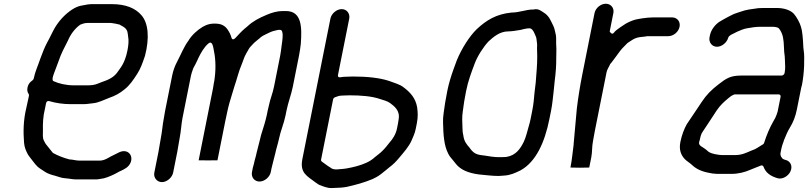

<svg xmlns="http://www.w3.org/2000/svg" viewBox="-20 -760 4227 1000"><path d="M343.9 70.5C343.1 70.5 341.9 70.4 341 70.1C310 62 280.9 50.4 257 37.2C256.1 36.7 255 35.8 254.2 34.8L221.4 -6.2C214.6 -14.6 212 -21.5 207.8 -29.7C201.4 -42.2 203.5 -62 203.6 -79.5C203 -116.9 203.2 -150.1 214.9 -197.3L219.6 -221C223 -238.1 236.7 -233.4 238 -233C269 -223.6 308.1 -217.5 348.4 -217.5H414.4C432.8 -217.5 449.2 -221 465.3 -222.4C492.9 -224.9 519.3 -239.3 547.3 -249.7C579.9 -261 604.5 -274.4 629.2 -295C655.9 -316 673.9 -343.1 694.5 -375.1C712.1 -402 722 -430.6 735.2 -469.3C759.3 -561.9 753.1 -640.7 715.7 -681.8C685.4 -716.7 635.8 -738.5 562.4 -738.5H455.4C444.2 -738.5 432.6 -736.2 419.9 -733.7L399.3 -729.8C386.4 -727 371.6 -720.6 356.4 -710.9C321.6 -688.3 290.2 -655.7 266.8 -617.3C254.2 -596.2 239.4 -562.6 225.2 -537.8C212.6 -514.3 201.2 -485.1 190.2 -455.2C178.3 -419 162.9 -387.6 155.6 -351C155 -347.9 152.4 -343.6 148.8 -341.2C134.3 -331.3 126.3 -319.8 123.2 -304C120.6 -290.9 122.5 -280.2 129.3 -270.3C130.8 -268.1 131.4 -265.1 130.8 -262L128.2 -248.8C123.8 -230.2 120.4 -214.6 117.2 -198.7C100.6 -130 101.1 -70.6 105.3 -16.4C107.6 8.3 114.7 23.4 123.8 41.7C130.1 53.5 141 64.8 151.3 79.4L164.6 96.2C180.6 116.1 193.5 120.1 217.9 137.2C230 144.4 247 150.5 265 154.8C286 160.4 299 167.2 320.1 168.5C341.1 169.8 357 174.5 377.2 174.5H480.2C491.4 174.5 506.5 170.8 520.9 168.7C542.7 163.4 576.4 148 595.1 137C598.9 134.7 601 133.3 605.9 131.5C630.1 120.4 648.3 110.8 658.5 90.4C677.7 51.9 646.8 11.2 599.7 33.7C585.7 41.8 570.2 47.6 557.7 54.6C545.8 61 523.6 76.5 499.7 76.5H393.7C374.7 76.5 358.1 70.5 343.9 70.5ZM435.9 -640.5H555.9C562.8 -640.5 570.3 -638.2 573.4 -638C584.8 -637 593.7 -633.3 600.8 -632.4C603 -632.1 605.3 -631.1 607 -629.3L621.6 -621.2C626.8 -618.3 631.4 -614 635.8 -609.5C637 -608.2 638.5 -604.9 639.4 -603.8C645.7 -596 646 -575.4 647.3 -569.8C651.5 -549.1 649 -523.2 643.9 -498C640.9 -482.7 636.6 -465.5 631.8 -453.5L627.8 -443.5C621.9 -428.7 613.5 -413.9 602.7 -399.5C594.9 -389 587.6 -375.9 573.5 -364.2C546.7 -341.8 514.7 -335.8 490.4 -324.8C473 -316.9 453.2 -315.5 434 -315.5H365C323.7 -315.5 285.3 -324.9 258.5 -337.5C245.5 -343.6 262.6 -380.7 267.3 -394L284.5 -439.9C299.1 -483.4 314.3 -510 333.1 -547.2C348.1 -582.1 369.5 -611.2 398.1 -631.6C408.9 -635.4 419.5 -640.5 435.9 -640.5Z M930.8 -147 974.8 -367C976.7 -376.7 981 -388.3 983.4 -395C986 -405.9 993.3 -416.1 996.3 -422.4L1006.2 -442.3L1013.4 -458.2C1025.8 -483.9 1043 -514.9 1065.7 -533.8C1085 -549.9 1089.8 -517.3 1091.9 -507.8C1101.6 -463.4 1105.8 -413.6 1098.3 -354.9C1098.3 -354.7 1098.2 -354.3 1098.2 -354C1097.1 -348.7 1097 -343.3 1096 -338L1093.9 -327.5C1092.7 -318.8 1091 -308 1089 -298L1014.6 74.9C1029.3 75.6 1097.4 75.6 1112.6 74.9L1153.7 -131C1157.9 -152.5 1162.5 -173.6 1167.3 -194.4C1176.9 -235.5 1189.8 -270.1 1199.6 -305.9C1199.7 -306.2 1199.8 -306.6 1199.9 -306.9C1212.8 -343.5 1223 -387.9 1238.4 -423.8C1246.7 -442.9 1250.3 -460.4 1262.4 -481.4L1276.2 -505.4C1279.9 -513 1287.7 -519.2 1294.8 -527.7C1305.9 -541.1 1323.3 -552.3 1331.1 -559.9C1342.9 -571.5 1358.1 -578.8 1372.2 -585.2C1379.8 -588.6 1393.4 -596 1406.6 -599.1L1422.2 -602.8C1426.1 -603.9 1429.1 -604.5 1432.7 -604.5H1438.7C1461.1 -604.5 1449.6 -544.6 1446.9 -522.9L1443.3 -495C1442.3 -486.8 1441 -478.3 1439.3 -470L1407.2 -309C1399.6 -271.2 1387.5 -245.5 1380.6 -211C1378.6 -201.1 1375.8 -191.8 1374.2 -184L1369.6 -161C1368.1 -153.3 1366.1 -145.2 1363.8 -137L1356.6 -111C1350.4 -88.2 1339.5 -60.2 1334.7 -36C1330.7 -16 1319.5 20.1 1315.5 40L1313.7 49C1312.1 57.2 1308.4 65.6 1306.3 76C1304 87.8 1300.5 101.4 1296.8 113.7L1292.4 136C1287.1 162.4 1305.1 185.5 1331.5 185.5C1357.8 185.5 1385.1 162.4 1390.4 136L1394.1 117C1396.9 103.1 1401.8 88.7 1404.3 76C1407.2 61.5 1411.2 51.7 1413.5 40C1418.4 15.4 1428 -12.6 1432.3 -34C1441 -77.7 1458.9 -117 1467 -158L1472.2 -184C1481 -227.7 1496.6 -266.1 1504.8 -307L1537.3 -470C1539.5 -481 1541.4 -492.3 1543 -503.2L1546.7 -531.8C1553.2 -619.2 1551.7 -702.5 1469.2 -702.5H1452.2C1422.8 -702.5 1393.8 -693.5 1368.5 -682.6C1330.3 -666.7 1295.9 -648.8 1268.9 -622.9C1268.7 -622.7 1268.3 -622.4 1268 -622.2L1252.5 -609.2C1237.3 -596.5 1221.1 -578.1 1206.3 -562.5C1189.5 -544.8 1185.5 -564.4 1185.5 -564.4C1181.1 -579 1177 -588.3 1167 -603.9C1153.7 -624.3 1135.5 -634.8 1111.2 -636.5C1077.6 -639.2 1057.2 -632.5 1034.6 -619.6C1008.8 -604.4 976.8 -575.1 962.5 -549.7C962.2 -549.3 961.7 -548.5 961.3 -547.9C937.7 -516.7 922.3 -475.6 900.7 -435C891.3 -417.6 881.7 -391.8 876.8 -367L839.8 -182C837.5 -170.1 835.9 -157.3 833.3 -144C826.4 -109.6 824.9 -77.2 817.5 -40C813.6 -20.6 809.6 9.6 805.5 30L783.8 139C778.6 164.9 797.4 188.5 823.4 188.5C849.1 188.5 876.5 165.2 881.8 139L903.5 30C907.6 9.5 911.3 -19.2 916.1 -43C923 -77.7 924.1 -113.3 930.8 -147Z M1801.6 -263.5C1859.7 -263.5 1918.1 -259 1960.5 -243.9C1974.8 -239.1 1996.5 -234.1 2011.4 -223.5C2031.8 -207.8 2064.8 -185.4 2056.2 -138.6C2055.6 -133 2054.4 -124.7 2053.1 -118L2047.5 -90C2041.3 -59.2 2024 -34.4 2007.9 -16.4C1999.2 -4.7 1984.2 13.7 1971.7 25.7C1959 39.2 1942.7 49.3 1934 57.3C1920.2 70.3 1904.3 80.3 1889.2 87.2C1856.9 101.9 1821.7 110.8 1784.6 117.3L1769.9 119.4C1769.5 119.4 1768.7 119.5 1768.1 119.5C1752.9 119.5 1717.6 129.5 1700.4 112.4C1684.1 103.1 1671 91.7 1656.3 81.7C1653.5 79.9 1651.4 75.6 1652.3 71L1714.8 -242C1715.8 -247.2 1720.1 -252 1725.4 -253.7L1736.5 -257.5C1745.6 -261.3 1756.6 -262.5 1767.4 -262.5C1778 -262.5 1789.6 -263.5 1801.6 -263.5ZM1759.7 -712.5C1733.4 -712.5 1706.1 -689.4 1700.9 -663L1554.9 68C1540.3 141.1 1579.6 156.7 1623.7 190.4L1640.4 201.8C1654.7 208.2 1673.2 214.8 1692.4 218.7C1709.1 220.9 1728.1 217.6 1751.2 217.5C1761.4 216.9 1771.7 215.8 1783.8 213.8C1832.6 203 1877.9 190.5 1919.8 172.8L1939.3 163.1C1955.7 154.7 1975.5 138.1 1991.2 125.2L2006.8 112.2C2007 112 2007.4 111.7 2007.7 111.5C2027.3 97.3 2043.2 81.1 2060.4 60.3C2083.1 33.4 2110 2.9 2123.4 -27.8L2134.5 -53.8C2139.2 -64.7 2142.7 -76.2 2145.1 -88L2151.1 -118C2157.9 -152.4 2155.9 -176.8 2152.5 -201.8C2144.2 -249.1 2117.3 -279.1 2080.3 -306.5C2062 -320.6 2035.1 -327.7 2007.5 -338.1C1957.8 -354.9 1891.7 -361.4 1818.5 -361.5C1807.7 -360.9 1796.4 -360.5 1787 -360.5C1774.3 -360.5 1762.8 -359.5 1752.7 -357.7C1738.7 -355.2 1739.7 -366.5 1740.4 -370L1798.9 -663C1804.1 -689.4 1786.1 -712.5 1759.7 -712.5Z M2643.3 -694.5C2564.1 -686.5 2512.7 -654.6 2462.9 -607.9C2424.5 -570.7 2384.5 -506.9 2359.5 -446.7L2342 -399C2329.3 -363.1 2318 -327.9 2309.6 -286C2305.5 -265.6 2301.7 -245 2298.5 -225.6C2293.4 -186.5 2286 -151.9 2287.5 -121.9C2289 -57.1 2292.4 -2.7 2314.3 39.9C2321.2 54.7 2330.3 63.3 2341.4 77.2L2355 94.2C2379.1 124.2 2418.5 141.2 2474.6 148.6C2510.4 151.4 2539.2 156.4 2577.3 156.5C2586.5 155.9 2596.5 155.2 2605.3 154.5C2638.2 152.7 2663.2 141 2691.3 127.2C2770.2 83.5 2816.6 -15.5 2841.4 -140L2850.4 -185C2857 -217.9 2860.2 -255.8 2864 -287.9L2869 -337.9C2874.6 -382.1 2877.5 -417.7 2877.1 -457.5C2877.1 -481.4 2878.7 -501.2 2877.1 -521.7C2875.5 -543.1 2877.9 -559.5 2875.4 -576.3C2870.6 -595.6 2868.6 -612.4 2861.7 -625.7C2848.5 -651.4 2842.9 -670.6 2820.8 -688.4C2799.8 -702.1 2785.6 -716.5 2760.8 -710.8C2760.1 -710.7 2758.8 -710.5 2757.8 -710.5H2755.8C2719.8 -710.5 2686.5 -694.8 2643.3 -694.5ZM2593.3 58.5H2577.3C2556 58.5 2528 54.6 2505.1 50.4C2491.6 48.9 2470.1 47.2 2455.6 39.2C2441.6 31.4 2433 19.9 2424.6 7.9C2410.6 -7.3 2396.4 -25.3 2393.2 -54.6C2389.5 -69.9 2388.6 -81.9 2388.4 -103.3C2387.7 -128.2 2385.8 -148.4 2390.1 -178.1C2393.7 -209.8 2400.3 -249.3 2407.4 -285C2418.4 -340.2 2435.3 -383.4 2452.4 -429.1C2467.1 -468.6 2498.3 -516.7 2524.7 -544.5C2524.9 -544.7 2525.3 -545.1 2525.6 -545.4C2548.4 -566.1 2582.1 -596.5 2627.1 -596.5C2647.2 -596.5 2669.3 -601 2691 -604.2C2702 -607.1 2721.3 -612.5 2736.3 -612.5L2738.3 -612.5C2745.3 -612.5 2750 -608.1 2755 -601.8C2762.6 -592.4 2765.2 -580.4 2770.1 -571.5C2774.5 -563.5 2774.6 -550.6 2776 -542.5C2779.2 -526.5 2776 -511.1 2777.3 -497.3C2779.4 -457 2777 -412.6 2773.2 -369.5L2770.2 -329.6C2770.2 -329.4 2770.2 -329.2 2770.1 -329L2764 -278.3C2761.9 -250.6 2758.6 -215.9 2752.4 -185L2743.4 -140C2740.8 -127 2737.5 -114 2733.7 -101.7C2726.8 -78.1 2720 -47.2 2708.6 -22.7C2690 15.5 2666.4 49.5 2617.6 57.3C2617.1 57.4 2616.2 57.5 2615.5 57.5C2609 57.5 2601.2 58.5 2593.3 58.5Z M3363.5 -668.5C3356.6 -668.5 3349.7 -667.5 3342.6 -666.6L3326.8 -664.7C3321.7 -663.6 3313.3 -662.2 3307.7 -661.6C3282.6 -657.9 3260.7 -648.7 3239.2 -636.7L3212.3 -619.1C3197 -608.6 3183.6 -598.4 3178 -590.4C3166.9 -574.5 3155.5 -596 3155.5 -596L3174.6 -692C3179.9 -718.2 3161.9 -740.5 3135.3 -740.5C3108.7 -740.5 3081.9 -718.2 3076.6 -692L3012.8 -372C3000.8 -311.9 2991.3 -251.4 2984.4 -195.2C2979.5 -133.3 2972.9 -75.2 2968 -13.6C2968 -13.5 2967.8 -7 2967.6 -5.7C2962.1 32.5 2959.5 70.2 2951.7 109L2951 112.6C2958.9 113.1 2976.5 113.5 2999.3 113.5C3022.6 113.5 3039.2 113.2 3049 112.6L3059.7 59C3065.1 31.8 3062.3 6 3068.8 -26.8C3071.6 -43.7 3074.9 -62 3078.5 -80L3139.2 -384C3141.9 -397.6 3153.1 -414.8 3155.5 -420.5C3157.1 -426.9 3160 -428.2 3164.8 -434.1C3182.6 -458.4 3191.6 -469 3208.3 -492.8C3222.8 -512 3233.8 -520.1 3246.4 -534.2C3247.4 -535.3 3248.9 -536.5 3250.4 -537.4C3262.5 -544.6 3272.7 -553.1 3286 -559.2C3303.4 -567.1 3320.2 -567.4 3337.9 -569.4L3350 -571.3C3350.5 -571.4 3351.4 -571.5 3352.1 -571.5H3460.1C3487.4 -571.5 3514 -593.5 3519.4 -620.5C3524.8 -647.5 3507 -669.5 3479.7 -669.5H3384.7C3377.2 -669.5 3370.2 -668.5 3363.5 -668.5Z M4053.9 -2C4055.2 -8.7 4058.5 -14 4060.8 -21.6C4061.7 -25.7 4063.1 -30.3 4066.2 -37C4074.1 -56.6 4081.5 -74.3 4093.1 -93.7C4111.2 -123.3 4122.8 -151.6 4130.6 -191L4153.2 -304C4154.1 -308.5 4155.2 -312.5 4157 -317.9C4163 -348.7 4167.1 -386.8 4168.1 -417.9C4168.6 -444.1 4169.7 -477.6 4165.8 -498.6C4163.2 -513.9 4163.5 -533.2 4162.3 -547.6L4159.9 -575.4C4158.8 -585.5 4157.7 -593.6 4156.4 -601.3L4152.1 -618.9C4146.5 -640.9 4128.4 -672.9 4114.2 -688.7C4097.1 -706.6 4065.6 -718.5 4024.4 -718.5H3961.4C3951.7 -718.5 3942.6 -718.2 3930.5 -717.6C3895.9 -712.8 3865.3 -709.7 3838.1 -699.3C3817.8 -692.5 3803.1 -688.4 3788.2 -680.2L3772.3 -672.1C3760.9 -666.5 3740.4 -654.5 3727.3 -646.8C3705.9 -632.8 3683.6 -606.6 3677.3 -575L3675.5 -566C3670.3 -539.8 3688.3 -516.5 3714.1 -516.5C3740.4 -516.5 3766 -538.7 3773.1 -564C3776.2 -574.7 3792.9 -581.7 3800.1 -585.1L3820 -595.1C3834.4 -601.6 3855 -610.6 3874.4 -613.3C3893.4 -616.7 3916.3 -620.5 3939.9 -620.5H4004.9C4018 -620.5 4032.7 -617.1 4037 -611.8C4048.7 -597.2 4055 -581 4058.3 -564.6C4064.6 -533.2 4061.9 -495 4067 -467.5C4067.1 -467.1 4067.1 -466.5 4067.2 -466L4068.2 -445.8C4068.5 -423.9 4071.6 -406 4066.8 -382L4066.2 -379C4065.1 -373.6 4058.7 -366.5 4051.2 -366.5H3841.2C3784 -366.5 3762.6 -351.9 3722.5 -320.8C3683.7 -290.8 3660.1 -267.2 3633.8 -227.7L3616.5 -201.6C3596.6 -173.1 3577.4 -142.2 3557 -113C3543.5 -89.6 3530.6 -55.5 3523.7 -21C3515.5 20.2 3526.8 47.3 3546.5 68.6C3556.5 79 3573.9 89.1 3586.6 101.2C3607 120.7 3637.4 134.2 3675 140.7L3691 143.6C3697 144.2 3704.2 144.8 3712.5 145.5H3792.9C3825.1 145.5 3861.6 136.1 3886.5 124.8C3902.3 117.6 3930 108 3944.1 101.8C3949.6 100.7 3954.6 103.2 3956.3 107.8C3968.1 139.4 3991.3 156.6 4028.9 168C4056.1 176.4 4085.6 155.9 4096.1 134.5C4110.7 104.9 4095.8 80.3 4074.8 74C4070.8 72.8 4066.2 71.8 4061.1 69.4C4050.9 64.6 4042.6 49.8 4045.3 36L4050.1 12C4051 7.3 4053 2.7 4053.9 -2ZM4035.6 -268.5C4042.4 -268.5 4047 -262.8 4045.6 -256L4030.4 -180C4030.4 -179.6 4030.2 -178.9 4030 -178.4L4024.7 -162.2C4020.2 -149.8 4016.2 -141.6 4008.4 -129.2C3988.7 -94.9 3973.1 -57.4 3959.5 -15.4C3957.6 -9.8 3952.7 -6.7 3947.3 -4.3L3924.2 10.2C3915.6 15.5 3907 20 3892.7 24.6C3872.4 33.3 3845 47.5 3812.5 47.5H3737.5C3732.8 47.5 3728.3 47.1 3723.6 46.3L3708.1 43.5C3706.1 43.4 3702.5 43.2 3697.1 41.1C3685 38.9 3670 32.6 3661.4 22.6C3655.8 17.9 3648.4 12.5 3639.5 6.9C3635.4 4.3 3618.3 -4.1 3621.1 -18L3621.7 -21C3622.5 -25 3623.5 -28.5 3625.3 -33.9C3627.4 -44.3 3631 -63.2 3641 -75.8C3657.9 -102.6 3681 -134.6 3697.9 -162L3712.5 -184.4C3731.9 -212.1 3746.3 -225.9 3772.6 -247.8C3781.8 -255.4 3790.5 -262.5 3797.9 -264.9C3802.8 -266.4 3801.3 -268.5 3810.6 -268.5Z"/></svg>

Font: Smoothie
Style: LightIt
Weight: 400
Foundry: Cannot Into Space Fonts
Version: Version 0.8